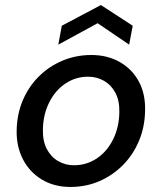

<svg xmlns="http://www.w3.org/2000/svg" viewBox="-20 -729 642 761"><path d="M259 12Q195 12 146.5 -17Q98 -46 71.5 -96.5Q45 -147 46 -211Q47 -276 70 -330.5Q93 -385 133.5 -425.5Q174 -466 227.5 -488.5Q281 -511 342 -511Q406 -511 455 -483Q504 -455 530.5 -405.5Q557 -356 555 -290Q554 -226 531 -171Q508 -116 467.5 -75Q427 -34 374 -11Q321 12 259 12ZM273 -74Q323 -74 363.5 -101Q404 -128 428 -176Q452 -224 453 -284Q454 -330 437.5 -361Q421 -392 392.5 -408.5Q364 -425 329 -425Q280 -425 239.5 -398Q199 -371 175 -323Q151 -275 150 -215Q149 -170 165.5 -138.5Q182 -107 210.5 -90.5Q239 -74 273 -74ZM211 -552 225 -627 380 -709 506 -627 492 -552 367 -637Z"/></svg>

Font: DM Sans 20pt Medium
Style: Italic
Weight: 500
Italic angle: -10°
Version: Version 4.004;gftools[0.9.30]